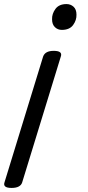

<svg xmlns="http://www.w3.org/2000/svg" viewBox="-74 -535 434 944"><path d="M190 -285Q235 -285 225 -257L35 362Q31 375 18 382Q5 389 -17 389Q-61 389 -52 362L138 -257Q143 -271 156 -278Q169 -285 190 -285ZM253 -515Q273 -515 287.5 -502Q302 -489 302 -463Q303 -436 285.5 -412Q268 -388 230 -388Q210 -388 196 -401.5Q182 -415 182 -440Q181 -467 198.5 -491Q216 -515 253 -515Z"/></svg>

Font: Playwrite DK Loopet
Style: Regular
Weight: 400
Designer: Veronika Burian, José Scaglione
Foundry: TypeTogether
Version: Version 1.002